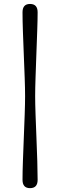

<svg xmlns="http://www.w3.org/2000/svg" viewBox="-20 -797 304 972"><path d="M107 -310.5Q107 -348 105 -403Q103 -458 100.5 -519.2Q98 -580.5 96 -637.2Q94 -694 94 -735Q94 -777 132 -777Q170.5 -777 170.5 -735Q170.5 -698.5 168.5 -642.8Q166.5 -587 164.2 -525Q162 -463 160 -406.2Q158 -349.5 158 -310.5Q158 -272.5 160 -216.5Q162 -160.5 164.5 -99Q167 -37.5 168.8 18.8Q170.5 75 170.5 113.5Q170.5 155.5 132 155.5Q94 155.5 94 113.5Q94 75 96 18.8Q98 -37.5 100.5 -99Q103 -160.5 105 -216.5Q107 -272.5 107 -310.5Z"/></svg>

Font: Fraunces 9pt S050
Style: Regular
Weight: 400
Version: Version 1.000; ttfautohint (v1.8.3)